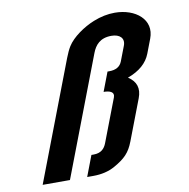

<svg xmlns="http://www.w3.org/2000/svg" viewBox="-77 -748 809 823"><g transform="rotate(-10 328.0 -336.5)"><path d="M263.4 -565C255.9 -553 248.5 -537.3 241.1 -518L43.1 0H161.9L359.8 -518C372.3 -550.7 394.1 -578 444 -578C479.9 -578 501.4 -558.1 489.5 -527L465 -463C456.6 -441 437.9 -430 408.7 -430H401.2L369.5 -347C396.3 -347 417.7 -339.1 408.9 -316L337.4 -129C329.2 -107.7 314.1 -90 281.2 -90H271.2L236.9 0H263.1C299.8 0 331.4 -7.5 358 -22.5C406.5 -49.9 427.9 -71.5 445.7 -118L513 -294C528.5 -334.7 518.5 -366.3 483 -389C534.3 -407.7 567.5 -436.7 582.5 -476L605.8 -537C636 -616 565.1 -673 475.3 -673C444.5 -673 413.3 -666.7 381.8 -654C336.4 -635.8 285.9 -601 263.4 -565Z"/></g></svg>

Font: Din Kursivschrift
Style: Breit
Weight: 400
Version: Version 1.089